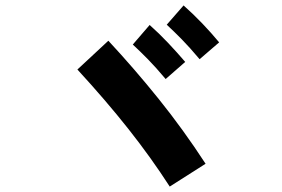

<svg xmlns="http://www.w3.org/2000/svg" viewBox="-20 -781 1040 707"><path d="M737 -178 605 -94Q536 -201 452.5 -306.5Q369 -412 265 -525L379 -631Q474 -529 564.5 -416.5Q655 -304 737 -178ZM590 -490Q553 -534 524.5 -563Q496 -592 469 -617L531 -689Q566 -658 599 -623Q632 -588 662 -553ZM715 -563Q678 -607 649.5 -636Q621 -665 594 -690L656 -761Q692 -729 725 -694.5Q758 -660 787 -625Z"/></svg>

Font: Murecho Thin Black
Style: Regular
Weight: 900
Version: Version 1.010